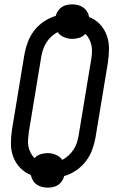

<svg xmlns="http://www.w3.org/2000/svg" viewBox="-20 -807 540 879"><path d="M198 52Q184 52 171 48.5Q158 45 147.5 37.5Q137 30 130.5 18.5Q124 7 121 -6Q93 -17 72 -39Q51 -61 40.5 -89.5Q30 -118 30 -150Q30 -182 35 -214L92 -559Q97 -587 107.5 -615Q118 -643 136.5 -667Q155 -691 181 -708.5Q207 -726 235 -734Q238 -746 245.5 -757Q253 -768 263.5 -775Q274 -782 286.5 -784.5Q299 -787 311 -787Q325 -787 338 -783.5Q351 -780 361.5 -772.5Q372 -765 379 -753.5Q386 -742 388 -729Q417 -718 437.5 -696Q458 -674 468.5 -645.5Q479 -617 479 -585Q479 -553 474 -521L417 -176Q412 -148 401.5 -120Q391 -92 372.5 -68Q354 -44 328 -26.5Q302 -9 274 -1Q271 11 263.5 22Q256 33 245.5 40Q235 47 222.5 49.5Q210 52 198 52ZM265 -75Q280 -83 293.5 -95Q307 -107 317 -122.5Q327 -138 332 -154Q337 -170 340 -187L397 -532Q400 -549 401 -565.5Q402 -582 399 -597.5Q396 -613 389 -627Q382 -641 371 -652Q359 -639 343 -634Q327 -629 311 -629Q291 -629 272.5 -637Q254 -645 244 -660Q229 -652 215.5 -640Q202 -628 192.5 -612.5Q183 -597 177.5 -581Q172 -565 169 -548L112 -203Q110 -186 108.5 -169.5Q107 -153 110 -137.5Q113 -122 120 -108Q127 -94 138 -83Q150 -96 166 -101Q182 -106 198 -106Q218 -106 236.5 -98Q255 -90 265 -75Z"/></svg>

Font: Iosevka Curly
Style: Italic
Weight: 400
Italic angle: -9°
Monospace: yes
Designer: Belleve Invis
Foundry: Belleve Invis
Version: Version 22.1.2; ttfautohint (v1.8.4)